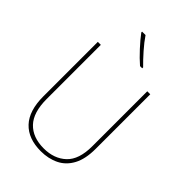

<svg xmlns="http://www.w3.org/2000/svg" viewBox="-276 -1061 1181 1181"><g transform="rotate(45 314.5 -470.5)"><path d="M543 -239Q543 -151 513.5 -96Q484 -41 432 -15.5Q380 10 314 10Q205 10 146 -52.5Q87 -115 87 -240V-714H113V-243Q113 -126 166 -70.5Q219 -15 315 -15Q405 -15 461 -67.5Q517 -120 517 -236V-714H543ZM265 -951Q289 -915 326 -873Q363 -831 395 -800V-792H376Q340 -823 300.5 -866Q261 -909 235 -944V-951Z"/></g></svg>

Font: Noto Sans Tamil SemiCondensed Thin
Style: Regular
Weight: 100
Width: 4
Designer: Jelle Bosma - Monotype Design Team
Foundry: Monotype Imaging Inc.
Version: Version 2.004; ttfautohint (v1.8.4.7-5d5b)